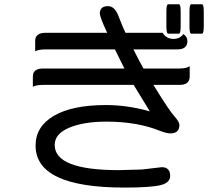

<svg xmlns="http://www.w3.org/2000/svg" viewBox="-20 -804 1040 893"><path d="M599.6 -574.2 601.6 -572.3 624 -528.3 645.5 -488.3 647.5 -485.4H815.4Q846.7 -485.4 862.3 -496.1Q862.3 -485.4 862.3 -448.2Q862.3 -409.2 815.4 -409.2H693.4Q768.6 -287.1 790 -264.6Q814.5 -237.3 814.5 -222.7Q814.5 -183.6 772.5 -183.6Q754.9 -183.6 724.6 -195.3Q618.2 -238.3 475.6 -238.3Q369.1 -238.3 301.8 -210Q234.4 -181.6 234.4 -129.9Q234.4 -12.7 532.2 -12.7L639.6 -15.6L732.4 -26.4Q771.5 -26.4 771.5 14.6Q771.5 45.9 726.6 57.1Q681.6 68.4 558.6 68.4Q351.6 68.4 248.5 19.5Q145.5 -29.3 145.5 -127Q145.5 -215.8 231 -265.6Q316.4 -315.4 472.7 -315.4Q573.2 -315.4 676.8 -286.1L601.6 -409.2H180.7Q148.4 -409.2 132.8 -400.4Q132.8 -409.2 132.8 -448.2Q132.8 -485.4 180.7 -485.4H558.6L514.6 -574.2H191.4Q159.2 -574.2 143.6 -565.4Q143.6 -574.2 143.6 -613.3Q143.6 -651.4 191.4 -651.4H478.5Q444.3 -724.6 444.3 -741.2Q444.3 -775.4 482.4 -775.4Q513.7 -775.4 531.2 -729Q548.8 -682.6 563.5 -651.4H736.3Q753.9 -623 787.1 -623Q816.4 -623 833 -645.5Q851.6 -632.8 851.6 -613.3Q851.6 -574.2 804.7 -574.2H599.6ZM861.3 -749Q861.3 -784.2 869.1 -784.2H919.9Q927.7 -784.2 927.7 -749V-682.6Q927.7 -647.5 919.9 -647.5H869.1Q861.3 -647.5 861.3 -682.6V-749ZM753.9 -749Q753.9 -784.2 761.7 -784.2H812.5Q820.3 -784.2 820.3 -749V-682.6Q820.3 -647.5 812.5 -647.5H761.7Q753.9 -647.5 753.9 -682.6V-749Z"/></svg>

Font: YuPearl-Regular
Style: Regular
Weight: 400
Designer: Max Yao
Foundry: Max-Everyday
Version: Version 1.011; ttfautohint (v1.8.3)